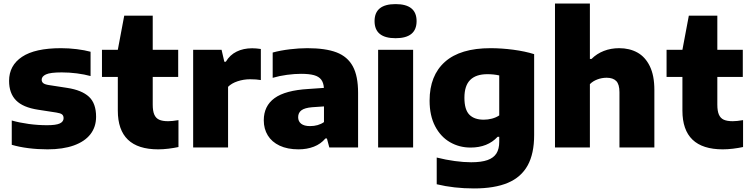

<svg xmlns="http://www.w3.org/2000/svg" viewBox="-20 -828 4216 1078"><path d="M46 -15V-151.5Q90 -139 141.5 -132Q193 -125 244 -125Q295 -125 316 -135Q337 -145 337 -164.5Q337 -178.5 328.5 -185.5Q320 -192.5 297 -196L193.5 -212Q108.5 -225 69.8 -264.8Q31 -304.5 31 -374Q31 -460.5 103.8 -509Q176.5 -557.5 322.5 -557.5Q366.5 -557.5 411 -552Q455.5 -546.5 488.5 -537.5V-401Q454.5 -410.5 411.8 -416Q369 -421.5 326.5 -421.5Q262 -421.5 238 -410.2Q214 -399 214 -380.5Q214 -368.5 222.8 -361.2Q231.5 -354 254 -350.5L357.5 -334.5Q439 -322 479.2 -285Q519.5 -248 519.5 -172.5Q519.5 -115.5 487.8 -74.5Q456 -33.5 394.8 -11.5Q333.5 10.5 247 10.5Q192 10.5 140.2 4Q88.5 -2.5 46 -15Z M982 -153.5V-2.5Q956.5 3 926 6.8Q895.5 10.5 868 10.5Q641.5 10.5 641.5 -207V-396H552.5V-548.5H641.5L677.5 -740H837.5V-548.5H980.5V-396H837.5V-240.5Q837.5 -205 846.2 -184.8Q855 -164.5 873.5 -156Q892 -147.5 924 -147.5Q946.5 -147.5 982 -153.5Z M1064.5 -548.5H1224L1239.5 -481.5H1248Q1270.5 -519.5 1308.5 -538.2Q1346.5 -557 1396 -557Q1417.5 -557 1444.5 -553V-378.5Q1420 -383 1384 -383Q1348.5 -383 1314.2 -371.8Q1280 -360.5 1260.5 -340.5V0H1064.5Z M1990.5 -307V0H1829L1815.5 -50.5H1807Q1781 -19.5 1742.2 -4.5Q1703.5 10.5 1656 10.5Q1594 10.5 1550 -10.2Q1506 -31 1483.5 -67.8Q1461 -104.5 1461 -152.5Q1461 -233 1521.5 -277Q1582 -321 1712.5 -328.5L1798.5 -334.5Q1796.5 -364 1783.2 -381.2Q1770 -398.5 1742.8 -406Q1715.5 -413.5 1670 -413.5Q1634 -413.5 1591 -407.8Q1548 -402 1511 -391V-533Q1555 -545 1607 -551.2Q1659 -557.5 1705.5 -557.5Q1808 -557.5 1869.8 -533.8Q1931.5 -510 1961 -455.5Q1990.5 -401 1990.5 -307ZM1799 -142.5V-230.5L1732.5 -226Q1691 -222.5 1672.5 -208.8Q1654 -195 1654 -170Q1654 -146.5 1671 -133.2Q1688 -120 1720.5 -120Q1767 -120 1799 -142.5Z M2103 0V-548.5H2299.5V0ZM2083 -709.5Q2083 -805 2201 -805Q2319 -805 2319 -709.5Q2319 -613.5 2201 -613.5Q2083 -613.5 2083 -709.5Z M2432 206.5V56.5Q2483.5 69.5 2533.5 76.2Q2583.5 83 2625.5 83Q2682.5 83 2717 70.8Q2751.5 58.5 2767.2 33.5Q2783 8.5 2783 -32V-60H2774Q2718 0.5 2622 0.5Q2559 0.5 2506.8 -29.5Q2454.5 -59.5 2423.2 -119Q2392 -178.5 2392 -263Q2392 -404 2478.2 -480.8Q2564.5 -557.5 2734 -557.5Q2796 -557.5 2862 -548.8Q2928 -540 2979 -524V-69.5Q2979 35 2942.5 101Q2906 167 2831.5 198.5Q2757 230 2641 230Q2529 230 2432 206.5ZM2783 -180V-404.5Q2751.5 -411.5 2716.5 -411.5Q2652.5 -411.5 2620 -379.2Q2587.5 -347 2587.5 -279Q2587.5 -212.5 2615.2 -184.2Q2643 -156 2696 -156Q2719.5 -156 2742.2 -162Q2765 -168 2783 -180Z M3096 -808H3292V-497H3301Q3330.5 -526.5 3370.2 -542Q3410 -557.5 3456.5 -557.5Q3514.5 -557.5 3558.8 -533Q3603 -508.5 3628.5 -456.2Q3654 -404 3654 -323V0H3458V-310.5Q3458 -354.5 3440 -373Q3422 -391.5 3386 -391.5Q3359 -391.5 3333.8 -382Q3308.5 -372.5 3292 -355.5V0H3096Z M4152 -153.5V-2.5Q4126.5 3 4096 6.8Q4065.5 10.5 4038 10.5Q3811.5 10.5 3811.5 -207V-396H3722.5V-548.5H3811.5L3847.5 -740H4007.5V-548.5H4150.5V-396H4007.5V-240.5Q4007.5 -205 4016.2 -184.8Q4025 -164.5 4043.5 -156Q4062 -147.5 4094 -147.5Q4116.5 -147.5 4152 -153.5Z"/></svg>

Font: Encode Sans Semi Expanded ExBd
Style: Regular
Weight: 800
Width: 6
Designer: Multiple Designers
Foundry: Impallari Type
Version: Version 2.000